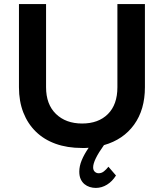

<svg xmlns="http://www.w3.org/2000/svg" viewBox="-20 -720 803 942"><path d="M691 -700V-292Q691 -182 638 -108.5Q585 -35 490 -8Q437 66 437 101Q437 115 445 122.5Q453 130 464 130Q478 130 489.5 121Q501 112 512 98L549 141Q531 170 505 186Q479 202 450 202Q435 202 420.5 197.5Q406 193 394.5 183.5Q383 174 376 159Q369 144 369 122Q369 95 381 66Q393 37 415 5Q407 6 398.5 6Q390 6 382 6Q310 6 253 -14.5Q196 -35 156 -74Q116 -113 94.5 -168Q73 -223 73 -292V-700H206V-292Q206 -208 254.5 -161Q303 -114 383 -114Q463 -114 509.5 -160.5Q556 -207 556 -292V-700Z"/></svg>

Font: QuotatisMedium
Style: Regular
Weight: 500
Designer: Julieta Ulanovsky
Foundry: Quotatis-Medium
Version: Version 4.000;PS 004.000;hotconv 1.0.88;makeotf.lib2.5.64775